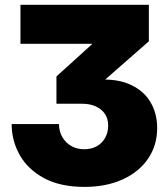

<svg xmlns="http://www.w3.org/2000/svg" viewBox="-20 -542 681 779"><path d="M322.8 216.3Q224.6 216.3 158.9 180.9Q93.3 145.5 60.3 87.4Q27.3 29.3 27.3 -38.6H219.2Q219.7 -8.8 232.9 14.2Q246.1 37.1 269 50.3Q292 63.5 321.8 63.5Q351.1 63.5 372.8 51.3Q394.5 39.1 406.7 17.1Q418.9 -4.9 418.9 -33.2Q418.9 -59.6 406 -79.3Q393.1 -99.1 369.1 -110.1Q345.2 -121.1 313 -121.1H209V-231.9L353.5 -362.8V-364.3H63V-522.5H584V-374.5L354.5 -173.3V-216.3Q440.9 -226.1 499.5 -202.6Q558.1 -179.2 587.9 -131.8Q617.7 -84.5 617.7 -22.9Q617.7 47.9 580.8 101.8Q543.9 155.8 477.5 186Q411.1 216.3 322.8 216.3Z"/></svg>

Font: Inter 28pt Black
Style: Regular
Weight: 900
Designer: Rasmus Andersson
Foundry: rsms
Version: Version 4.001;git-66647c0bb